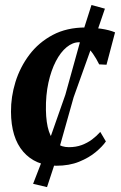

<svg xmlns="http://www.w3.org/2000/svg" viewBox="-20 -668 494 786"><path d="M210.5 10.5Q125 10.5 75.2 -46.8Q25.5 -104 25 -210.5Q24.5 -271.5 43.2 -332.2Q62 -393 100.2 -443.8Q138.5 -494.5 196 -525Q253.5 -555.5 330 -555.5Q359 -555.5 393.2 -550.5Q427.5 -545.5 451 -535.5L416 -403L386 -404.5Q374.5 -428 360.2 -448.5Q346 -469 331.5 -482Q317 -495 303.5 -495Q277.5 -495 252.8 -474.8Q228 -454.5 208.8 -417.5Q189.5 -380.5 178.2 -329.5Q167 -278.5 168 -217.5Q169 -164.5 180 -131Q191 -97.5 211.5 -81.5Q232 -65.5 262 -65.5Q291 -65.5 314.5 -74.2Q338 -83 356.8 -97Q375.5 -111 390.5 -128L413.5 -89Q399.5 -68.5 372 -45.5Q344.5 -22.5 304 -6Q263.5 10.5 210.5 10.5ZM172.5 98 115.5 84.5 158.5 -26.5 247.5 -280 316.5 -528.5 354.5 -647.5 409.5 -632.5 371 -520 281.5 -270 209.5 -14.5Z"/></svg>

Font: Merriweather 48pt
Style: Bold Italic
Weight: 700
Italic angle: -7.8°
Version: Version 2.101